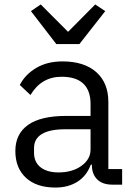

<svg xmlns="http://www.w3.org/2000/svg" viewBox="-20 -830 601 863"><path d="M337 -632H233L119 -780L163 -810L286 -687L408 -810L453 -780ZM49 -151Q49 -228 106 -268.5Q163 -309 278 -309H387V-363Q387 -423 354.5 -454Q322 -485 257 -485Q166 -485 117 -403L69 -448Q93 -495 142.5 -524.5Q192 -554 261 -554Q358 -554 412.5 -506Q467 -458 467 -372V-70H529V0H486Q440 0 416.5 -24Q393 -48 393 -88V-90H388Q370 -40 328.5 -13.5Q287 13 229 13Q144 13 96.5 -31Q49 -75 49 -151ZM387 -158V-249H274Q203 -249 168 -227.5Q133 -206 133 -165V-143Q133 -101 162.5 -78Q192 -55 243 -55Q305 -55 346 -84.5Q387 -114 387 -158Z"/></svg>

Font: IBM Plex Sans SC
Style: Regular
Weight: 400
Designer: Mike Abbink; Paul van der Laan; Pieter van Rosmalen; Eunyou Noh; Wujin Sim; Chorong Kim; Dohee Lee; Yejin We; Jinhee Kim
Foundry: Sandoll Inc.
Version: Version 1.000